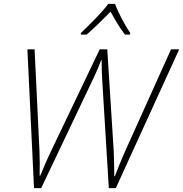

<svg xmlns="http://www.w3.org/2000/svg" viewBox="-20 -968 942 988"><path d="M396 -798V-790H426C466 -825 513 -871 549 -908C569 -871 596 -824 623 -790H649L650 -798C623 -838 587 -905 572 -948H537C506 -905 437 -837 396 -798ZM155 0H192L464 -572C478 -602 488 -625 501 -659H503C503 -625 504 -593 506 -556L540 0H576L902 -714H860L624 -190C602 -141 586 -100 571 -61H568C568 -100 567 -151 565 -193L532 -714H493L244 -193C219 -141 204 -104 187 -64H184C185 -106 185 -151 183 -193L158 -714H121Z"/></svg>

Font: Noto Sans ExtraLight
Style: Italic
Weight: 200
Italic angle: -12°
Designer: Monotype Design Team
Foundry: Monotype Imaging Inc.
Version: Version 2.013